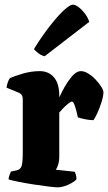

<svg xmlns="http://www.w3.org/2000/svg" viewBox="-20 -806 465 826"><path d="M230 0Q219 0 189.5 -3.5Q160 -7 124.5 -12.5Q89 -18 59 -24Q29 -30 17 -34Q17 -42 20.5 -52Q24 -62 27 -68L51 -73Q67 -76 72.5 -90.5Q78 -105 78 -153V-379Q78 -400 61 -407L8 -429Q10 -443 14.5 -454.5Q19 -466 23 -470Q40 -478 77 -489Q114 -500 151 -500Q189 -500 212 -473.5Q235 -447 235 -394V-387Q239 -396 248.5 -414.5Q258 -433 271 -453Q284 -473 298.5 -486.5Q313 -500 328 -500Q343 -500 360 -489.5Q377 -479 391.5 -463.5Q406 -448 415.5 -433Q425 -418 425 -409Q425 -393 417 -367.5Q409 -342 399 -320Q389 -298 382 -289Q366 -289 346.5 -293Q327 -297 315 -301Q313 -311 309 -327Q305 -343 300 -356Q295 -369 289 -369Q284 -369 272.5 -359.5Q261 -350 250 -338.5Q239 -327 235 -322V-133Q235 -112 230 -97Q225 -82 220 -76L302 -67Q304 -63 306.5 -54Q309 -45 309 -35Q303 -27 288 -18.5Q273 -10 257 -5Q241 0 230 0ZM172 -564Q156 -568 143.5 -578Q131 -588 126 -595Q162 -653 195.5 -695.5Q229 -738 255 -762Q281 -786 294 -786Q304 -786 318 -775.5Q332 -765 345 -748Q358 -731 364 -712Z"/></svg>

Font: Texturina 72pt Black
Style: Regular
Weight: 900
Designer: Guillermo Torres Carreño
Foundry: Omnibus-Type
Version: Version 1.002; ttfautohint (v1.8.3)